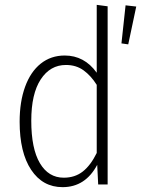

<svg xmlns="http://www.w3.org/2000/svg" viewBox="-20 -761 582 792"><path d="M424 -735V0H385L381 -81Q332 11 238 11Q156 11 108.5 -60.5Q61 -132 61 -259Q61 -341 83.5 -403Q106 -465 148 -498.5Q190 -532 247 -532Q328 -532 379 -461V-741ZM379 -130V-411Q355 -449 324.5 -471Q294 -493 252 -493Q187 -493 148 -433.5Q109 -374 109 -263Q109 -148 144.5 -88Q180 -28 243 -28Q289 -28 321.5 -53.5Q354 -79 379 -130ZM509 -578 542 -734 498 -739 481 -582Z"/></svg>

Font: Fira Sans Condensed ExtraLight
Style: Regular
Weight: 275
Width: 3
Designer: Carrois Corporate & Edenspiekermann AG
Foundry: Carrois Corporate GbR & Edenspiekermann AG
Version: Version 4.203